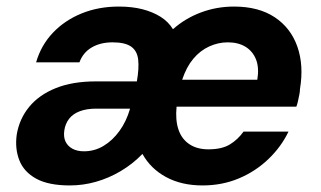

<svg xmlns="http://www.w3.org/2000/svg" viewBox="-20 -553 979 585"><path d="M193 12Q128 12 90.5 -8.5Q53 -29 39 -64.5Q25 -100 31 -143Q39 -191 69 -227.5Q99 -264 150 -284.5Q201 -305 272 -305H397Q404 -345 401 -371.5Q398 -398 379.5 -411Q361 -424 323 -424Q286 -424 259.5 -408.5Q233 -393 222 -363H90Q105 -415 141 -453Q177 -491 228.5 -512Q280 -533 342 -533Q382 -533 413.5 -525Q445 -517 469 -502Q493 -487 507 -464Q544 -497 592 -515Q640 -533 693 -533Q768 -533 817 -500.5Q866 -468 886 -411Q906 -354 894 -282Q894 -274 892 -264.5Q890 -255 888 -245.5Q886 -236 883 -228H518Q514 -188 523.5 -159Q533 -130 556.5 -114Q580 -98 615 -98Q656 -98 680.5 -113Q705 -128 722 -152H859Q837 -106 798 -68.5Q759 -31 708 -9.5Q657 12 597 12Q533 12 486 -13.5Q439 -39 414 -84Q384 -53 347.5 -31.5Q311 -10 272 1Q233 12 193 12ZM236 -92Q268 -92 295.5 -108.5Q323 -125 344 -154Q365 -183 376 -221V-222H273Q244 -222 223 -214Q202 -206 190.5 -191Q179 -176 176 -156Q173 -136 179.5 -122Q186 -108 200.5 -100Q215 -92 236 -92ZM535 -310H764Q770 -347 760 -372Q750 -397 728 -410.5Q706 -424 674 -424Q645 -424 617.5 -411.5Q590 -399 569 -374Q548 -349 535 -310Z"/></svg>

Font: DM Sans 10pt
Style: Bold Italic
Weight: 700
Italic angle: -10°
Version: Version 4.004;gftools[0.9.30]